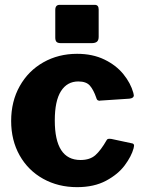

<svg xmlns="http://www.w3.org/2000/svg" viewBox="-20 -762 593 792"><path d="M530 -379Q532 -371 532 -369Q532 -357 514 -355L393 -347Q392 -347 391 -346.5Q390 -346 388 -347Q380 -347 377 -359Q366 -391 351 -408.5Q336 -426 303 -426Q257 -426 231.5 -386Q206 -346 206 -265Q206 -102 312 -102Q351 -102 373.5 -122Q396 -142 420 -184Q422 -188 426 -189Q430 -190 439 -189L523 -171Q533 -170 533 -161Q533 -158 531 -150Q522 -117 494.5 -80Q467 -43 417.5 -16.5Q368 10 298 10Q220 10 158 -24.5Q96 -59 61 -121Q26 -183 26 -263Q26 -344 61.5 -407Q97 -470 159 -505Q221 -540 298 -540Q362 -540 410.5 -516.5Q459 -493 489 -456Q519 -419 530 -379ZM387 -610Q387 -596 380 -590Q373 -584 357 -584H232Q218 -584 213 -589.5Q208 -595 208 -607V-721Q208 -742 226 -742H371Q387 -742 387 -723Z"/></svg>

Font: Libre Franklin ExtraBold
Style: Regular
Weight: 800
Designer: Pablo Impallari, Rodrigo Fuenzalida
Foundry: Impallari Type
Version: Version 1.002; ttfautohint (v1.5)